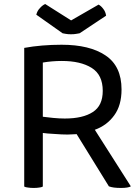

<svg xmlns="http://www.w3.org/2000/svg" viewBox="-20 -926 690 948"><path d="M99.6 -4.9Q106.4 -1 118.2 0Q129.9 2 146.5 2Q162.1 2 173.8 0Q184.6 -1 191.4 -4.9Q191.4 -93.8 191.4 -269.5Q210.9 -266.6 249 -264.6Q286.1 -261.7 313.5 -261.7Q324.2 -261.7 337.9 -262.7Q351.6 -263.7 358.4 -263.7Q411.1 -177.7 517.6 -5.9Q528.3 -2 542 0Q556.6 2 578.1 2Q594.7 2 607.4 0Q620.1 -2 626 -5.9Q566.4 -98.6 448.2 -285.2Q507.8 -306.6 543.9 -356.4Q580.1 -405.3 580.1 -484.4Q580.1 -599.6 501 -652.3Q422.9 -705.1 284.2 -705.1Q235.4 -705.1 188.5 -701.2Q141.6 -697.3 99.6 -689.5Q99.6 -655.3 99.6 -588.9Q99.6 -442.4 99.6 -4.9ZM285.2 -625Q377.9 -625 432.6 -590.8Q487.3 -556.6 487.3 -477.5Q487.3 -404.3 438.5 -373Q389.6 -340.8 299.8 -340.8Q273.4 -340.8 242.2 -343.8Q210.9 -346.7 191.4 -349.6Q191.4 -439.5 191.4 -617.2Q213.9 -621.1 237.3 -623Q260.7 -625 285.2 -625ZM203.1 -906.2Q188.5 -899.4 176.8 -885.7Q164.1 -873 159.2 -853.5Q202.1 -823.2 289.1 -761.7Q293.9 -760.7 304.7 -758.8Q315.4 -756.8 330.1 -756.8Q345.7 -756.8 356.4 -758.8Q367.2 -760.7 373 -761.7Q417 -791 503.9 -848.6Q501 -868.2 490.2 -881.8Q479.5 -896.5 466.8 -903.3Q421.9 -877 331.1 -825.2Q298.8 -845.7 203.1 -906.2Z"/></svg>

Font: cl
Style: Regular
Weight: 400
Designer: Mitja Miklavcic
Version: Version 1.0